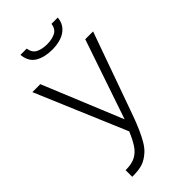

<svg xmlns="http://www.w3.org/2000/svg" viewBox="-292 -810 1127 1127"><g transform="rotate(-45 272.0 -246.0)"><path d="M87 239V184H91Q140 184 171 167Q202 150 223 117Q244 84 263 38L24 -527H90L294 -31L463 -527H528L358 -51Q349 -25 336.5 8.5Q324 42 308.5 77Q293 112 275.5 141.5Q258 171 238 189Q205 219 173 229Q141 239 97 239ZM283 -620Q220 -620 177.5 -645Q135 -670 129 -731H181Q187 -692 215 -678Q243 -664 284 -664Q324 -664 352.5 -678Q381 -692 387 -731H439Q435 -691 413 -666.5Q391 -642 357.5 -631Q324 -620 283 -620Z"/></g></svg>

Font: Onest ExtraLight
Style: Regular
Weight: 250
Designer: Dmitri Voloshin, Andrey Kudryavtsev
Foundry: Dmitri Voloshin, Andrey Kudryavtsev
Version: Version 1.000;gftools[0.9.33]